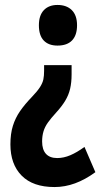

<svg xmlns="http://www.w3.org/2000/svg" viewBox="-20 -574 409 775"><path d="M269 -274Q269 -241 263 -215.5Q257 -190 243 -167Q229 -144 207 -120Q186 -97 173.5 -79.5Q161 -62 155.5 -43.5Q150 -25 150 -3Q150 30 165.5 47Q181 64 211 64Q237 64 264 52.5Q291 41 321 19L365 121Q324 151 283 166Q242 181 200 181Q113 181 67.5 135Q22 89 22 9Q22 -34 32 -66Q42 -98 61 -125.5Q80 -153 109 -183Q131 -206 141.5 -222.5Q152 -239 155 -253.5Q158 -268 158 -288V-311H269ZM291 -472Q291 -432 271 -411Q251 -390 212 -390Q176 -390 156.5 -410.5Q137 -431 137 -472Q137 -512 157 -533Q177 -554 212 -554Q249 -554 270 -533Q291 -512 291 -472Z"/></svg>

Font: Noto Sans Display ExtraCondensed
Style: Regular
Weight: 400
Width: 2
Version: Version 2.003